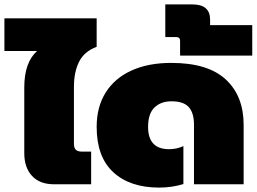

<svg xmlns="http://www.w3.org/2000/svg" viewBox="-50 -835 1163 870"><path d="M60 -141V-439Q60 -552 118 -604H-30V-752H388V-623Q332 -602 308.5 -555.5Q285 -509 285 -441V-184Q285 -165 293.5 -156.5Q302 -148 322 -148H363V0H195Q130 0 95 -38Q60 -76 60 -141Z M388 -260Q388 -351 429 -416Q470 -481 546 -515.5Q622 -550 726 -550Q892 -550 973 -475Q1054 -400 1054 -269V0H829V-270Q829 -323 805.5 -349.5Q782 -376 727 -376Q679 -376 650 -348Q621 -320 621 -260Q621 -159 716 -159Q751 -159 781 -173V-1Q729 15 671 15Q539 15 463.5 -54.5Q388 -124 388 -260Z M766 -650Q766 -667 749 -667H699V-815H822Q902 -815 902 -746V-721H1093V-583H766Z"/></svg>

Font: Prompt Black
Style: Regular
Weight: 900
Designer: Katatrad Team
Foundry: CadsonDemak
Version: Version 1.001